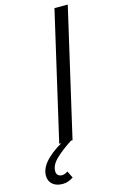

<svg xmlns="http://www.w3.org/2000/svg" viewBox="-236 -775 635 1045"><g transform="rotate(-15 82.0 -252.0)"><path d="M19 0 185 -720H260L94 0ZM-19 216Q-54 216 -75 198Q-96 180 -96 149Q-96 103 -50 58.5Q-4 14 68 -19L85 0Q28 37 -6.5 70.5Q-41 104 -41 138Q-41 154 -32 161.5Q-23 169 -10 169Q6 169 23 157L42 196Q27 206 12.5 211Q-2 216 -19 216Z"/></g></svg>

Font: Instrument Sans SemiCondensed
Style: Italic
Weight: 400
Width: 4
Italic angle: -13°
Designer: Rodrigo Fuenzalida
Foundry: fragTYPE
Version: Version 1.000;gftools[0.9.28]